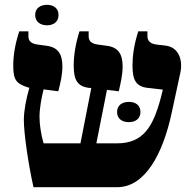

<svg xmlns="http://www.w3.org/2000/svg" viewBox="-20 -777 796 797"><path d="M175 -672C202 -672 223 -686 223 -715C223 -743 202 -757 175 -757C148 -757 126 -743 126 -715C126 -686 148 -672 175 -672ZM119 0H467C581 0 656 -136 693 -310L729 -477C739 -527 723 -582 665 -588L630 -592C603 -595 592 -609 592 -626V-647H554C536 -591 530 -545 530 -505C530 -445 544 -417 595 -412L656 -405L647 -369C615 -250 574 -182 466 -182H380L424 -404L473 -398C481 -433 489 -466 489 -501C489 -551 472 -581 423 -587L387 -592C361 -595 348 -606 348 -626V-647H310C293 -594 286 -545 286 -505C286 -445 301 -418 351 -412H359L314 -182H161C150 -219 144 -261 144 -292C144 -327 152 -370 161 -406L222 -398C231 -433 239 -466 239 -501C239 -551 222 -581 173 -587L137 -592C111 -595 98 -606 98 -626V-647H60C42 -593 35 -545 35 -505C35 -447 46 -430 96 -414L102 -413C89 -369 79 -318 79 -279C79 -226 96 -103 119 0ZM466 -312C466 -283 488 -270 515 -270C542 -270 563 -284 563 -312C563 -341 542 -354 515 -354C488 -354 466 -341 466 -312Z"/></svg>

Font: Noto Serif Hebrew Extra
Style: Regular
Weight: 800
Designer: Monotype Design Team
Foundry: Monotype Imaging Inc.
Version: Version 1.901